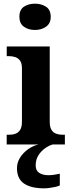

<svg xmlns="http://www.w3.org/2000/svg" viewBox="-20 -790 392 1050"><path d="M16.6 0V-53H29Q49.3 -53 65.2 -59Q81.1 -64.9 90.5 -80.3Q100 -95.7 100 -124.1V-416.1Q100 -443.2 90.3 -457.4Q80.5 -471.7 64.6 -477.3Q48.7 -483 29 -483H16.8V-536H252V-123.9Q252 -95.8 261.3 -80.3Q270.5 -64.8 286.9 -58.9Q303.3 -53 323 -53H334.8V0ZM171.4 -626.1Q135.3 -626.1 110.6 -643.9Q86 -661.7 86 -698Q86 -736.5 110.6 -753.2Q135.3 -769.9 171.4 -769.9Q206 -769.9 231.7 -753.2Q257.4 -736.5 257.4 -698Q257.4 -661.7 231.7 -643.9Q206 -626.1 171.4 -626.1ZM222 240Q149.3 240 111 213.5Q72.8 187 72.8 130Q72.8 99 89.8 72Q106.8 45 133.6 26Q160.4 7 190.8 0H268.1Q247.1 6 225.6 21.5Q204.1 37 189.6 60Q175.1 83 175.1 115Q175.1 142.8 194.6 155.5Q214.1 168.1 244.1 168.1Q258.1 168.1 273.6 166.1Q289.1 164.1 307.1 160.1V224Q297.1 229 281.1 232.5Q265 236 249 238Q233 240 222 240Z"/></svg>

Font: Noto Serif Gurmukhi
Style: Regular
Weight: 400
Designer: Vaibhav Singh and the Monotype Design Team
Foundry: Monotype Imaging Inc.
Version: Version 2.003